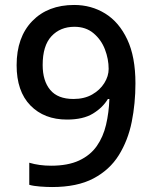

<svg xmlns="http://www.w3.org/2000/svg" viewBox="-20 -744 615 774"><path d="M526 -408Q526 -327 511 -252.5Q496 -178 459 -118.5Q422 -59 356.5 -24.5Q291 10 190 10Q169 10 142 8Q115 6 98 1V-88Q138 -76 186 -76Q254 -76 299 -97Q344 -118 370 -155Q396 -192 407.5 -241Q419 -290 421 -345H415Q394 -310 354.5 -286Q315 -262 250 -262Q158 -262 102.5 -319Q47 -376 47 -481Q47 -594 110 -659Q173 -724 279 -724Q348 -724 404 -689.5Q460 -655 493 -585Q526 -515 526 -408ZM280 -636Q223 -636 187.5 -598Q152 -560 152 -482Q152 -418 182.5 -381.5Q213 -345 276 -345Q320 -345 351.5 -363Q383 -381 400.5 -409Q418 -437 418 -466Q418 -506 403 -545Q388 -584 357 -610Q326 -636 280 -636Z"/></svg>

Font: Noto Sans Lao Medium
Style: Regular
Weight: 500
Designer: Monotype Design Team
Foundry: Monotype Imaging Inc.
Version: Version 2.003; ttfautohint (v1.8.4.7-5d5b)